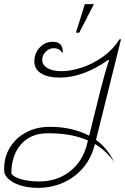

<svg xmlns="http://www.w3.org/2000/svg" viewBox="-26 -898 605 928"><path d="M525 -116Q489 -168 433 -202L432 -199Q408 -103 333 -46.5Q258 10 156 10Q98 10 54.5 -8.5Q11 -27 -4 -59Q-6 -73 -6 -82Q-6 -140 23 -186.5Q52 -233 102 -259Q152 -285 214 -285Q324 -285 405 -242L457 -452Q480 -544 501 -607L498 -609Q376 -523 263 -523Q205 -523 172.5 -543.5Q140 -564 140 -601Q140 -640 165.5 -668Q191 -696 229 -696Q281 -696 277 -641Q261 -665 235 -665Q211 -665 194.5 -647.5Q178 -630 178 -609Q178 -584 203 -569Q228 -554 271 -554Q317 -554 371 -572Q425 -590 473.5 -625Q522 -660 551 -708H559L438 -222Q495 -180 525 -116ZM399 -219Q322 -254 206 -254Q123 -254 76 -201Q29 -148 29 -59Q40 -42 77 -31.5Q114 -21 164 -21Q249 -21 311 -69Q373 -117 394 -199ZM384 -878H428L357 -740H341Z"/></svg>

Font: Srisakdi
Style: Regular
Weight: 400
Designer: Cadson Demak Co.,Ltd.
Foundry: Cadson Demak Co.,Ltd.
Version: Version 1.000